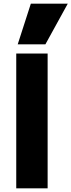

<svg xmlns="http://www.w3.org/2000/svg" viewBox="-20 -1020 387 1040"><path d="M68 0V-730H238V0ZM226 -780H76L147 -1000H347Z"/></svg>

Font: M PLUS 2 ExtraBold
Style: Regular
Weight: 800
Version: Version 1.001